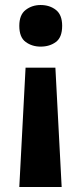

<svg xmlns="http://www.w3.org/2000/svg" viewBox="-20 -566 326 766"><path d="M82 -296H201L226 180H57ZM228 -463Q228 -417 203 -398.5Q178 -380 142 -380Q108 -380 82.5 -398.5Q57 -417 57 -463Q57 -507 82.5 -526.5Q108 -546 142 -546Q178 -546 203 -526.5Q228 -507 228 -463Z"/></svg>

Font: Noto Sans Adlam
Style: Regular
Weight: 400
Designer: Mark Jamra, Neil Patel
Foundry: JamraPatel LLC
Version: Version 3.001